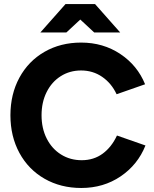

<svg xmlns="http://www.w3.org/2000/svg" viewBox="-20 -924 766 956"><path d="M31.9 -350Q31.9 -455 76.7 -537.5Q121.6 -620 201.7 -666Q281.8 -712 383.8 -712Q493.8 -712 579.1 -655.1Q664.4 -598.2 702.4 -504.4L560.6 -454.8Q535.1 -509.4 488.8 -541.3Q442.6 -573.1 383.8 -573.1Q327.2 -573.1 282.3 -544.6Q237.4 -516.1 212.2 -465.5Q186.9 -414.9 186.9 -350Q186.9 -284.8 212.6 -234.1Q238.2 -183.4 283.7 -154.9Q329.2 -126.3 386.8 -126.3Q446.8 -126.3 491.2 -158.9Q535.5 -191.5 562.4 -249.2L704.3 -199.6Q666 -103.7 580.7 -45.9Q495.3 12 384.7 12Q282.3 12 201.9 -34Q121.6 -80 76.7 -162.5Q31.9 -245 31.9 -350ZM307.2 -894V-903.7H453.3L578.3 -762.5H448.9ZM306.2 -903.7H452.3V-894L310.6 -762.5H181.1Z"/></svg>

Font: Oak Sans Light
Style: Regular
Weight: 400
Designer: Erik Kennedy, Walven
Foundry: Erik Kennedy, Walven
Version: Version 1.100;Glyphs 3.1.2 (3151)